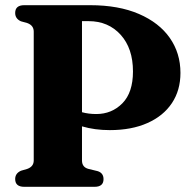

<svg xmlns="http://www.w3.org/2000/svg" viewBox="-20 -720 738 740"><path d="M675.5 -439Q675.5 -372 642.5 -322.5Q609.5 -273 548.2 -245.8Q487 -218.5 403 -218.5Q345 -218.5 296 -233V-101.5Q296 -75.5 321 -69L356 -60.5Q379 -53.5 379 -29.5Q379 0 344.5 0H73.5Q38.5 0 38.5 -30Q38.5 -52 61 -62L85 -69Q110 -78 110 -101.5V-598Q110 -622 85.5 -631L60.5 -638Q38.5 -648 38.5 -670Q38.5 -700 73.5 -700H327Q437.5 -700 515.5 -666.2Q593.5 -632.5 634.5 -573.8Q675.5 -515 675.5 -439ZM296 -638.5V-287.5Q321.5 -280.5 351 -280.5Q411 -280.5 451.8 -322Q492.5 -363.5 492.5 -444.5Q492.5 -533.5 445 -586Q397.5 -638.5 321.5 -638.5Z"/></svg>

Font: Fraunces 72pt Soft
Style: Bold
Weight: 700
Version: Version 1.000;[b76b70a41]